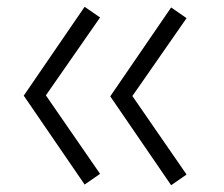

<svg xmlns="http://www.w3.org/2000/svg" viewBox="-20 -533 660 566"><path d="M229.5 11 50 -251 101 -272.5 275 -20.5ZM275 -481.5 100 -230 50 -251 229.5 -513ZM484.5 13 305 -249 356 -270.5 530 -18.5ZM530 -479.5 355 -228 305 -249 484.5 -511Z"/></svg>

Font: Monaspace Neon Var ExtraLight
Style: Regular
Weight: 200
Designer: Riley Cran and the Lettermatic Team
Version: Version 1.200 (Monaspace Neon Var)